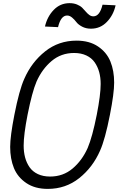

<svg xmlns="http://www.w3.org/2000/svg" viewBox="-20 -1184 751 1214"><path d="M404.3 -1085.9Q364.6 -1085.9 347 -1012.4L264.3 -1016.3Q278.6 -1078.8 319.7 -1121.4Q360.7 -1164.1 419.9 -1164.1Q446 -1164.1 466.8 -1155.6Q487.6 -1147.1 500 -1134.8Q512.4 -1122.4 522.8 -1110Q533.2 -1097.7 544.9 -1089.2Q556.6 -1080.7 570.3 -1080.7Q610.7 -1080.7 628.3 -1154.3L710.9 -1150.4Q697.3 -1088.5 655.9 -1045.6Q614.6 -1002.6 555.3 -1002.6Q523.4 -1002.6 499 -1015.6Q474.6 -1028.6 462.9 -1044.3Q451.2 -1059.9 435.9 -1072.9Q420.6 -1085.9 404.3 -1085.9ZM616.5 -653Q616.5 -694 607.1 -728.2Q597.7 -762.4 578.5 -790Q559.2 -817.7 526 -833.3Q492.8 -849 448.6 -849Q366.5 -849 306.3 -798.2Q246.1 -747.4 210.9 -668Q182.9 -602.2 154.3 -458.3Q129.6 -332 129.6 -263.7Q129.6 -222.7 138.7 -188.5Q147.8 -154.3 167 -126.6Q186.2 -99 219.4 -83.3Q252.6 -67.7 296.9 -67.7Q378.9 -67.7 439.1 -118.5Q499.3 -169.3 534.5 -248.7Q563.8 -317.7 591.8 -458.3Q616.5 -584.6 616.5 -653ZM281.9 10.4Q201.2 10.4 146.5 -26.4Q91.8 -63.2 68 -121.4Q44.3 -179.7 44.3 -255.2Q44.3 -322.3 71 -458.3Q101.6 -614.6 133.5 -685.5Q179.7 -791 265.3 -859Q350.9 -927.1 464.2 -927.1Q544.9 -927.1 599.6 -890.3Q654.3 -853.5 678.1 -795.2Q701.8 -737 701.8 -661.5Q701.8 -594.4 675.1 -458.3Q644.5 -302.1 612.6 -231.1Q566.4 -125.7 480.8 -57.6Q395.2 10.4 281.9 10.4Z"/></svg>

Font: Monoid
Style: Italic
Weight: 400
Width: 4
Italic angle: -11°
Monospace: yes
Version: Version 0.61